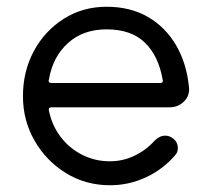

<svg xmlns="http://www.w3.org/2000/svg" viewBox="-20 -532 628 569"><path d="M483 -214H133Q123 -214 125 -204Q134 -160 160 -126Q186 -92 224 -73Q262 -54 306 -54Q344 -54 378.5 -70.5Q413 -87 438 -115Q453 -130 470 -130Q481 -130 491 -123Q507 -112 507 -93Q507 -80 499 -72Q463 -30 412.5 -6.5Q362 17 306 17Q234 17 175.5 -19Q117 -55 82.5 -115Q48 -175 48 -247Q48 -320 80 -380Q112 -440 168.5 -476Q225 -512 296 -512Q366 -512 418 -482Q470 -452 501.5 -398.5Q533 -345 540 -274Q543 -249 525.5 -231.5Q508 -214 483 -214ZM296 -445Q226 -445 181 -404Q136 -363 125 -296Q125 -295 124.5 -294.5Q124 -294 124 -293Q124 -286 133 -286H454Q465 -286 462 -296Q450 -366 409.5 -405.5Q369 -445 296 -445Z"/></svg>

Font: Kiwi Maru
Style: Regular
Weight: 400
Designer: Hiroki-Chan
Version: Version 1.100